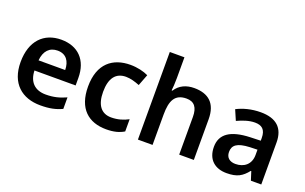

<svg xmlns="http://www.w3.org/2000/svg" viewBox="-88 -1157 2485 1565"><g transform="rotate(20 1155.0 -375.0)"><path d="M301 -552C151 -552 50 -452 50 -267C50 -82 162 10 321 10C402 10 454 -2 508 -27V-127C450 -101 400 -88 332 -88C236 -88 183 -144 180 -241H537V-306C537 -461 447 -552 301 -552ZM303 -458C378 -458 413 -405 414 -330H183C190 -413 234 -458 303 -458Z M892 10C959 10 1005 -3 1045 -27V-133C1003 -110 954 -95 897 -95C813 -95 765 -153 765 -269C765 -388 812 -448 900 -448C939 -448 982 -435 1019 -420L1057 -519C1018 -538 961 -552 901 -552C749 -552 635 -468 635 -268C635 -76 739 10 892 10Z M1292 -581V-760H1165V0H1292V-264C1292 -383 1323 -450 1424 -450C1492 -450 1523 -408 1523 -327V0H1650V-353C1650 -492 1576 -552 1454 -552C1386 -552 1328 -527 1293 -471H1286C1289 -495 1292 -533 1292 -581Z M2031 -552C1950 -552 1879 -532 1825 -504L1863 -416C1911 -438 1963 -457 2015 -457C2074 -457 2109 -431 2109 -357V-334L2018 -331C1850 -325 1767 -268 1767 -157C1767 -43 1839 10 1936 10C2027 10 2070 -16 2117 -75H2121L2145 0H2235V-364C2235 -490 2165 -552 2031 -552ZM2043 -254 2109 -256V-210C2109 -128 2052 -85 1979 -85C1931 -85 1897 -109 1897 -160C1897 -218 1934 -249 2043 -254Z"/></g></svg>

Font: Noto Sans Lao SemiBold
Style: Regular
Weight: 600
Designer: Monotype Design Team
Foundry: Monotype Imaging Inc.
Version: Version 2.003